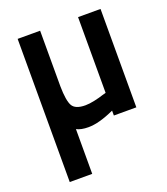

<svg xmlns="http://www.w3.org/2000/svg" viewBox="-134 -594 798 915"><g transform="rotate(-20 265.0 -137.0)"><path d="M62 226V-500H176V-218Q177 -145 192 -118.5Q207 -92 258 -92Q278 -92 305.5 -98Q333 -104 350 -110L368 -115V-499H482V0H368V-25Q290 11 236 11Q198 11 176 -1V226Z"/></g></svg>

Font: TypoPRO Titillium Text
Style: 800 wt
Weight: 800
Designer: Accademia di Belle Arti di Urbino and others
Foundry: Accademia di Belle Arti di Urbino and others.
Version: Version 25.000